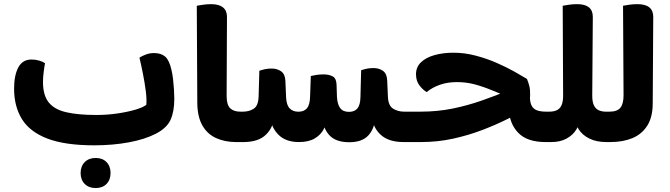

<svg xmlns="http://www.w3.org/2000/svg" viewBox="-20 -697 3289 942"><path d="M442.1 16Q299.4 16 213 -16.9Q126.7 -49.8 87.9 -112.2Q49.1 -174.6 49.1 -262.2Q49.1 -327.2 69.8 -366.1Q90.5 -405 134.5 -405Q154.8 -405 173 -399.5Q191.1 -394 200.9 -386.9Q197.4 -369 194.2 -343.2Q190.9 -317.4 190.9 -294.7Q190.9 -230.2 218.6 -195.1Q246.4 -160 304.5 -146.5Q362.7 -132.9 451.8 -132.9Q507 -132.9 558 -140.6Q609 -148.3 646.4 -159.6Q683.8 -171 698 -183Q700.3 -211.5 695 -252.4Q689.6 -293.2 681 -336.6Q672.4 -380 664.1 -414.3Q675.2 -421.6 694.5 -429.1Q713.9 -436.7 735.2 -436.7Q770 -436.7 790.2 -419.5Q810.4 -402.3 821.2 -354.3Q826 -334.8 829 -309.1Q832 -283.4 833.6 -257.9Q835.2 -232.4 835.2 -213Q835.2 -149.8 816.9 -109.4Q798.6 -69.1 745.6 -41.5Q692.1 -13.5 612.6 1.3Q533.1 16 442.1 16ZM449.3 225.6Q415.7 225.6 395.6 205.4Q375.5 185.1 375.5 151.8Q375.5 118.6 395.8 98.3Q416 78 449.3 78Q483 78 502.7 98.3Q522.4 118.6 522.4 151.8Q522.4 185.1 502.7 205.4Q483 225.6 449.3 225.6Z M1093.6 -614.4 1091.9 -226.6Q1091.9 -182.7 1109.2 -165.9Q1126.6 -149.2 1159 -149.2H1175.7V0.2L1136 0Q1081.8 -0.5 1039.5 -19.9Q997.1 -39.4 973 -81.4Q949 -123.4 948 -190.1L945.5 -668.8Q955.8 -670.8 975.7 -673.7Q995.5 -676.6 1016.6 -676.6Q1054.1 -676.6 1073.9 -660.8Q1093.6 -645.1 1093.6 -614.4ZM1175.7 0.2V-148.9Q1184.3 -135.3 1188.8 -117Q1193.3 -98.6 1193.3 -74.7Q1193.3 -50.8 1188.7 -31.6Q1184 -12.4 1175.7 0.2Z M1560.8 -122.4 1583.9 -124.4Q1582.7 -92.4 1568.6 -64.1Q1554.5 -35.9 1524.5 -18Q1494.6 0 1446.6 0Q1381.6 0 1345.7 -36.5Q1309.7 -73 1306 -125.4L1323.3 -124.4Q1322.7 -74 1285.5 -37Q1248.4 0 1174.5 0H1160V-149.2H1172.2Q1203 -149.2 1225.4 -164.1Q1247.9 -179 1248.9 -225.7L1252.4 -349.9Q1264.8 -354.2 1279.6 -357.5Q1294.4 -360.7 1313.5 -360.7Q1339.4 -360.7 1359 -347.3Q1378.7 -333.8 1380.2 -300.1L1383.7 -218.9Q1385.5 -181.3 1401.3 -165.1Q1417.1 -148.9 1444 -148.9Q1471.9 -148.9 1486.2 -166.1Q1500.4 -183.2 1501.4 -223.9L1504.9 -324.2Q1517.3 -327 1532.8 -329.5Q1548.4 -332 1567.5 -332Q1593.4 -332 1611.8 -322.5Q1630.2 -313 1631.2 -282L1633.2 -221.9Q1635.2 -185.1 1649 -166.6Q1662.8 -148.2 1692 -148.2Q1719.2 -148.2 1733.3 -164.7Q1747.4 -181.3 1748.4 -218.9L1751.9 -352.3Q1764.3 -356.6 1779.1 -359.9Q1793.9 -363.1 1813 -363.1Q1838.9 -363.1 1858.5 -349.7Q1878.2 -336.2 1879.7 -302.5L1883.2 -222Q1885 -178.8 1908.5 -164Q1932.1 -149.2 1962.8 -149.2H1976V0H1960.6Q1887 0 1848.2 -35.5Q1809.4 -71 1805.8 -123.1L1821 -124.4Q1819.1 -68 1788.1 -33.6Q1757.2 0.8 1693.6 0.8Q1628.6 0.8 1597 -32.5Q1565.3 -65.8 1560.8 -122.4ZM1976 0V-149.2Q1984.5 -135.6 1989 -117.2Q1993.6 -98.8 1993.6 -75Q1993.6 -51.1 1988.9 -31.8Q1984.3 -12.6 1976 0Z M2656.6 0Q2566.2 0 2522.3 -45.8Q2478.3 -91.6 2476.8 -164.8L2579.9 -220Q2580.4 -192.5 2589.3 -176.9Q2598.3 -161.3 2615.8 -155.2Q2633.4 -149.2 2659.1 -149.2H2674.1V0ZM2674.1 0V-149.2Q2682.7 -135.6 2687.2 -117.2Q2691.7 -98.8 2691.7 -75Q2691.7 -51.1 2687.1 -31.8Q2682.4 -12.6 2674.1 0ZM2477.5 -254.8 2495.7 -212.3Q2440.6 -234.5 2396.5 -252.9Q2352.3 -271.4 2310.3 -282.8Q2268.4 -294.2 2221 -294.2Q2175.7 -294.2 2138.3 -281.1Q2100.8 -268 2073.6 -245.3Q2055 -255.6 2038 -277.9Q2021 -300.3 2021 -332.5Q2021 -368 2045.4 -391.4Q2069.8 -414.8 2111.7 -426.6Q2153.7 -438.4 2204.3 -438.4Q2259.6 -438.4 2314.1 -424Q2368.6 -409.6 2416.8 -388.5Q2465 -367.4 2503.7 -345.7Q2542.3 -324.1 2565.3 -309.9Q2572.3 -293.3 2577 -275.1Q2581.6 -257 2580.9 -228.6Q2580.1 -207.4 2576.9 -190.9Q2573.6 -174.4 2567.6 -162.8Q2526.1 -141 2470.4 -113.3Q2414.8 -85.5 2347.5 -59.6Q2280.2 -33.8 2204 -16.9Q2127.7 0 2044.9 0H1960V-149.2H2042.5Q2126.6 -149.2 2201 -164.4Q2275.4 -179.7 2344.3 -203.9Q2413.2 -228 2477.5 -254.8Z M2658 0V-149.2H2675Q2697.1 -149.2 2712.3 -156.4Q2727.5 -163.7 2735.1 -181Q2742.8 -198.3 2742.8 -227.8L2740.8 -668.8Q2751.1 -670.8 2770.7 -673.7Q2790.3 -676.6 2811.7 -676.6Q2888.5 -676.6 2888.5 -614.2L2885.7 -227.3Q2885.7 -197.5 2893.9 -180.2Q2902.1 -163 2917.3 -156.1Q2932.6 -149.2 2952.4 -149.2H2969.8V0H2955.6Q2906.4 0 2872 -17Q2837.7 -33.9 2819.7 -61.8Q2801.6 -89.6 2800.2 -122.7L2825.6 -123.5Q2825.4 -91.6 2808.6 -63.2Q2791.8 -34.9 2760.3 -17.4Q2728.9 0 2685 0ZM2969.8 0V-149.2Q2978.4 -135.6 2982.9 -117.2Q2987.4 -98.8 2987.4 -75Q2987.4 -51.1 2982.8 -31.8Q2978.1 -12.6 2969.8 0Z M2954 0V-149.2H2970.9Q3008.6 -149.2 3024 -168.7Q3039.3 -188.3 3039.3 -228.9L3036.8 -668.8Q3047.1 -670.8 3066.6 -673.7Q3086.1 -676.6 3107.2 -676.6Q3185 -676.6 3185 -614.4L3182.4 -190.1Q3182.4 -122.7 3155.8 -80.6Q3129.1 -38.4 3082.4 -19.2Q3035.8 0 2974.2 0Z"/></svg>

Font: Baloo Bhaijaan 2
Style: Regular
Weight: 400
Designer: Sanskriti Dholi, Noopur Datye and Ek Type
Foundry: Ek Type
Version: Version 1.701